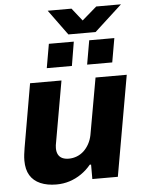

<svg xmlns="http://www.w3.org/2000/svg" viewBox="-60 -944 749 1005"><g transform="rotate(-5 314.5 -442.0)"><path d="M196 13Q147 13 111.5 -2.5Q76 -18 57.5 -48.5Q39 -79 39 -126Q39 -142 41 -158.5Q43 -175 46 -193L104 -527H269L213 -209Q211 -200 210 -192Q209 -184 209 -177Q209 -156 216.5 -142.5Q224 -129 238 -122.5Q252 -116 272 -116Q294 -116 314.5 -124Q335 -132 351 -147Q367 -162 378.5 -183Q390 -204 395 -229L448 -527H612L519 1H385V-75H378Q356 -48 327 -28Q298 -8 265 2.5Q232 13 196 13ZM198 -598 220 -724H351L330 -598ZM410 -598 432 -724H564L542 -598ZM614 -897 469 -764H326L229 -897H354L430 -801H373L484 -897Z"/></g></svg>

Font: Archivo SemiBold ExtraBold
Style: Italic
Weight: 800
Italic angle: -10°
Version: Version 2.001